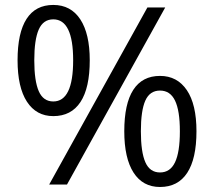

<svg xmlns="http://www.w3.org/2000/svg" viewBox="-20 -744 863 774"><path d="M118.2 -501Q118.2 -418 136.2 -376.5Q154.3 -335 194.8 -335Q274.9 -335 274.9 -501Q274.9 -666 194.8 -666Q154.3 -666 136.2 -625Q118.2 -584 118.2 -501ZM341.8 -501Q341.8 -389.6 304.4 -332.8Q267.1 -275.9 194.8 -275.9Q126.5 -275.9 88.6 -334Q50.8 -392.1 50.8 -501Q50.8 -611.8 87.2 -668Q123.5 -724.1 194.8 -724.1Q265.6 -724.1 303.7 -666Q341.8 -607.9 341.8 -501ZM547.9 -214.8Q547.9 -131.3 565.9 -90.1Q584 -48.8 625 -48.8Q666 -48.8 685.5 -89.6Q705.1 -130.4 705.1 -214.8Q705.1 -298.3 685.5 -338.6Q666 -378.9 625 -378.9Q584 -378.9 565.9 -338.6Q547.9 -298.3 547.9 -214.8ZM772 -214.8Q772 -104 734.6 -47.1Q697.3 9.8 625 9.8Q555.7 9.8 518.3 -48.3Q481 -106.4 481 -214.8Q481 -325.7 517.3 -381.8Q553.7 -438 625 -438Q694.3 -438 733.2 -380.6Q772 -323.2 772 -214.8ZM646 -713.9 250 0H178.2L574.2 -713.9Z"/></svg>

Font: f01333215
Style: Regular
Weight: 400
Foundry: Ascender Corporation
Version: Version 1.10